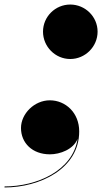

<svg xmlns="http://www.w3.org/2000/svg" viewBox="-87 -670 454 846"><path d="M102.5 -530.5C102.5 -464.5 156.5 -410 222.5 -410C288.5 -410 343 -464.5 343 -530.5C343 -596.5 288.5 -650 222.5 -650C156.5 -650 102.5 -596.5 102.5 -530.5ZM5.5 -106C5.5 -40.5 55 10 133 10C177.5 10 236.5 -11.5 255 -58.5C234 82 75.5 151.5 -67 151.5V156C88 156 262 74 262 -91C262 -173.5 201.5 -228 132.5 -228C64.5 -228 5.5 -169 5.5 -106Z"/></svg>

Font: Bodoni* 36pt Fatface
Style: Italic
Weight: 900
Italic angle: -13°
Version: Version 2.3